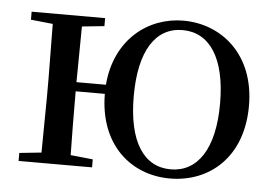

<svg xmlns="http://www.w3.org/2000/svg" viewBox="-44 -596 958 669"><g transform="rotate(5 435.0 -261.0)"><path d="M572 -17C478 -17 422 -101 422 -260C422 -420 478 -504 572 -504C666 -504 724 -420 724 -260C724 -101 666 -17 572 -17ZM572 15C710 15 825 -81 825 -261C825 -441 705 -537 572 -537C449 -537 335 -451 322 -291H219L221 -486L299 -494V-522H42V-494L119 -486L121 -292V-230L119 -36L42 -28V0H299V-28L221 -36C220 -92 219 -179 219 -259H321C322 -81 436 15 572 15Z"/></g></svg>

Font: Noto Serif TC Medium
Style: Regular
Weight: 500
Designer: Ryoko NISHIZUKA 西塚涼子 (kana & ideographs); Frank Grießhammer (Latin, Greek & Cyrillic); Wenlong ZHANG 张文龙 (bopomofo); San
Foundry: Adobe
Version: Version 2.001;hotconv 1.1.0;makeotfexe 2.6.0